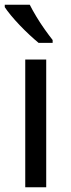

<svg xmlns="http://www.w3.org/2000/svg" viewBox="-21 -786 299 806"><path d="M104 -766Q115 -744 131.5 -716.5Q148 -689 166.5 -663Q185 -637 200 -618V-606H141Q124 -620 103 -639.5Q82 -659 61.5 -680.5Q41 -702 24.5 -722Q8 -742 -1 -756V-766ZM173 0H85V-536H173Z"/></svg>

Font: utamil15
Style: Book
Weight: 400
Designer: Jelle Bosma - Monotype Design Team
Foundry: Monotype Imaging Inc.
Version: Version 2.003